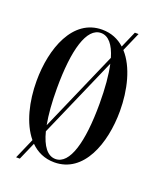

<svg xmlns="http://www.w3.org/2000/svg" viewBox="-147 -837 795 974"><g transform="rotate(20 250.0 -350.0)"><path d="M430 -750H410L371.2 -661.3C339 -690.6 298.9 -708 250 -708C92 -708 25 -526 25 -350C25 -240.7 50.8 -129.1 108.2 -60.2L60 50H80L121.7 -45.4C155 -12.1 197.5 8 250 8C408 8 475 -174 475 -350C475 -463.4 447.2 -579.3 385.1 -647.4ZM135 -350C135 -558 173 -690 250 -690C290.5 -690 320.3 -653.4 339.3 -588.5L150.1 -156C140 -208.8 135 -274.4 135 -350ZM250 -10C206.6 -10 175.6 -51.9 156.8 -125.6L346.7 -559.6C358.9 -504.3 365 -433.2 365 -350C365 -142 327 -10 250 -10Z"/></g></svg>

Font: Picaflor 24 pt
Style: Regular
Weight: 400
Designer: Ariel Martín Pérez
Foundry: Tunera Type Foundry
Version: Version 1.000;hotconv 1.0.109;makeotfexe 2.5.65596